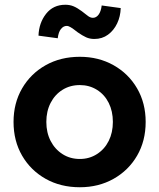

<svg xmlns="http://www.w3.org/2000/svg" viewBox="-20 -778 670 808"><path d="M316 10Q235 10 172 -25.5Q109 -61 73 -123Q37 -185 37 -265Q37 -344 73 -406Q109 -468 172 -503.5Q235 -539 316 -539Q395 -539 458 -503.5Q521 -468 557 -406Q593 -344 593 -265Q593 -185 557 -123Q521 -61 458 -25.5Q395 10 316 10ZM316 -109Q356 -109 388 -129.5Q420 -150 437.5 -185Q455 -220 455 -265Q455 -310 437.5 -345Q420 -380 388 -400Q356 -420 316 -420Q275 -420 243 -400Q211 -380 193 -345Q175 -310 175 -265Q175 -220 193 -185Q211 -150 243 -129.5Q275 -109 316 -109ZM377 -614Q358 -614 342.5 -621Q327 -628 307 -642Q288 -657 278 -663Q268 -669 261 -669Q247 -669 236.5 -656Q226 -643 223 -617L142 -628Q144 -682 174 -720Q204 -758 255 -758Q274 -758 289.5 -751.5Q305 -745 324 -731Q340 -718 350.5 -710.5Q361 -703 371 -703Q385 -703 395 -716.5Q405 -730 408 -755L488 -744Q487 -709 473 -679.5Q459 -650 434.5 -632Q410 -614 377 -614Z"/></svg>

Font: Lexend SemiBold
Style: Regular
Weight: 600
Designer: Bonnie Shaver-Troup, Thomas Jockin
Foundry: Lexend
Version: Version 1.005; ttfautohint (v1.8.3)